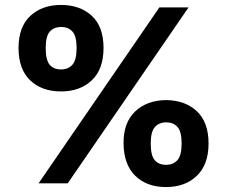

<svg xmlns="http://www.w3.org/2000/svg" viewBox="-20 -742 919 777"><path d="M227 -372Q149 -372 102 -417Q55 -462 55 -548Q55 -633 102.5 -677.5Q150 -722 227 -722Q304 -722 351.5 -678Q399 -634 399 -548Q399 -462 351.5 -417Q304 -372 227 -372ZM165 -548Q165 -499 181 -480Q197 -461 227 -461Q256 -461 273 -480Q290 -499 290 -548Q290 -596 273 -614.5Q256 -633 227 -633Q197 -632 181 -613.5Q165 -595 165 -548ZM625 -712H743L254 0H136ZM480 -161Q479 -245 526.5 -290.5Q574 -336 652 -337Q730 -336 777 -291.5Q824 -247 824 -161Q824 -76 776.5 -30.5Q729 15 652 15Q574 15 527.5 -30.5Q481 -76 480 -161ZM590 -161Q590 -113 606 -94Q622 -75 652 -75Q681 -75 698 -94Q715 -113 715 -161Q715 -210 698 -228.5Q681 -247 652 -247Q622 -246 606 -227Q590 -208 590 -161Z"/></svg>

Font: 42dot Sans
Style: Bold
Weight: 700
Designer: 42dot
Version: Version 1.000